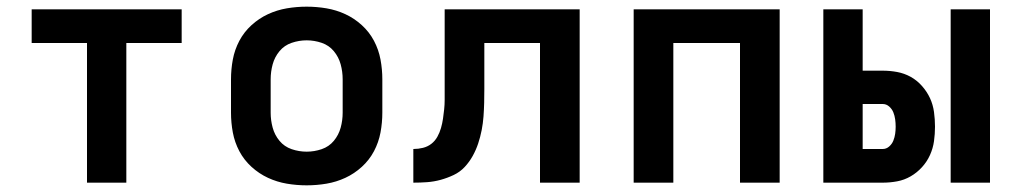

<svg xmlns="http://www.w3.org/2000/svg" viewBox="-20 -548 3040 576"><path d="M241 0V-419H75V-520H525V-419H359V0Z M900 8Q870 8 840.5 3Q811 -2 784 -14.5Q757 -27 734.5 -47.5Q712 -68 698 -94.5Q684 -121 678.5 -150.5Q673 -180 673 -210V-310Q673 -340 678.5 -369.5Q684 -399 698 -425.5Q712 -452 734.5 -472.5Q757 -493 784 -505.5Q811 -518 840.5 -523Q870 -528 900 -528Q930 -528 959.5 -523Q989 -518 1016 -505.5Q1043 -493 1065.5 -472.5Q1088 -452 1102 -425.5Q1116 -399 1121.5 -369.5Q1127 -340 1127 -310V-210Q1127 -180 1121.5 -150.5Q1116 -121 1102 -94.5Q1088 -68 1065.5 -47.5Q1043 -27 1016 -14.5Q989 -2 959.5 3Q930 8 900 8ZM900 -93Q923 -93 945 -100.5Q967 -108 981.5 -125.5Q996 -143 1002 -165Q1008 -187 1008 -210V-310Q1008 -333 1002 -355Q996 -377 981.5 -394.5Q967 -412 945 -419.5Q923 -427 900 -427Q877 -427 855 -419.5Q833 -412 818.5 -394.5Q804 -377 798 -355Q792 -333 792 -310V-210Q792 -187 798 -165Q804 -143 818.5 -125.5Q833 -108 855 -100.5Q877 -93 900 -93Z M1220 0V-101Q1235 -101 1249 -104.5Q1263 -108 1274 -116.5Q1285 -125 1292 -137.5Q1299 -150 1303 -164Q1307 -178 1309 -192Q1311 -206 1312.5 -220Q1314 -234 1314 -248.5Q1314 -263 1314 -277V-520H1719V0H1600V-419H1433V-281Q1433 -260 1432.5 -239.5Q1432 -219 1430.5 -198.5Q1429 -178 1425 -157.5Q1421 -137 1414.5 -117.5Q1408 -98 1398 -80Q1388 -62 1374 -47Q1360 -32 1341 -23Q1322 -14 1302 -8.5Q1282 -3 1261.5 -1.5Q1241 0 1220 0Z M1881 0V-520H2319V0H2200V-419H2000V0Z M2832 0V-520H2950V0ZM2450 0V-520H2568V-336H2628Q2650 -336 2671.5 -332Q2693 -328 2712 -317.5Q2731 -307 2746 -290Q2761 -273 2770 -253.5Q2779 -234 2782 -212Q2785 -190 2785 -168Q2785 -146 2782 -124.5Q2779 -103 2770 -83Q2761 -63 2746 -46.5Q2731 -30 2712 -19Q2693 -8 2671.5 -4Q2650 0 2628 0ZM2568 -101H2628Q2639 -101 2647.5 -108.5Q2656 -116 2660 -126Q2664 -136 2665.5 -146.5Q2667 -157 2667 -168Q2667 -179 2665.5 -190Q2664 -201 2660 -211Q2656 -221 2647.5 -228.5Q2639 -236 2628 -236H2568Z"/></svg>

Font: R Plex Mono
Style: Bold
Weight: 700
Monospace: yes
Designer: Belleve Invis
Foundry: Belleve Invis
Version: Version 31.8.0